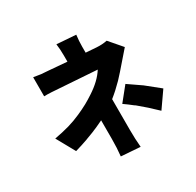

<svg xmlns="http://www.w3.org/2000/svg" viewBox="-187 -1038 1343 1317"><g transform="rotate(-30 484.5 -380.0)"><path d="M558 -67Q558 4 564 69L413 58Q420 -5 420 -77V-224L371 -201Q327 -181 276 -163L266 -159Q219 -142 166 -127L85 -273Q147 -284 204 -300Q255 -315 302 -336Q341 -353 380 -374Q409 -390 444 -413Q532 -470 574 -537L222 -561Q183 -563 164 -562V-713Q188 -709 222 -704Q248 -702 276 -700L421 -688V-736Q421 -788 415 -829L566 -818Q560 -771 560 -727V-679L643 -673Q687 -670 726 -678L812 -578L698 -447L656 -401Q605 -349 558 -312ZM811 -74Q742 -141 677 -194L669 -199Q634 -227 602 -249L689 -357Q756 -312 792 -286Q837 -251 899 -200Z"/></g></svg>

Font: Xiangcui Wave Sans Xiangcui Wave Sans
Style: Regular
Weight: 800
Width: 3
Version: Version 0.920;March 28, 2024;FontCreator 14.0.0.2814 64-bit